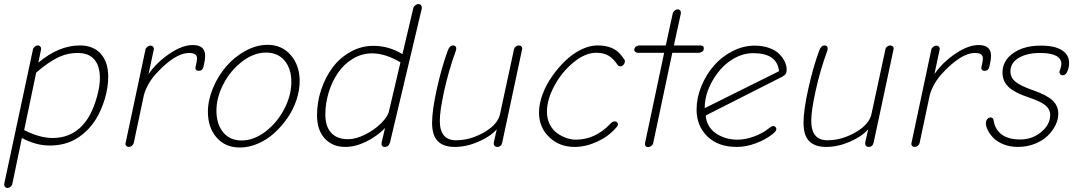

<svg xmlns="http://www.w3.org/2000/svg" viewBox="-20 -718 5298 946"><path d="M16.1 208Q8.8 208 4.2 201.9Q-0.5 195.8 1 187L142.1 -473.1Q143.6 -481.4 151.1 -487.8Q158.7 -494.1 166 -494.1Q174.8 -494.1 179.2 -488Q183.6 -481.9 182.1 -473.1L168.9 -409.2Q269.5 -494.1 374 -494.1Q439.9 -494.1 476.6 -452.9Q513.2 -411.6 513.2 -339.8Q513.2 -287.6 496.6 -231.7Q480 -175.8 453.1 -131.8Q417 -72.8 359.9 -36.9Q302.7 -1 225.1 -1Q156.2 -1 87.9 -38.1L41 187Q39.6 195.8 32.2 201.9Q24.9 208 16.1 208ZM238.8 -38.1Q362.8 -38.1 425.8 -157.2Q444.8 -193.8 458.5 -244.4Q472.2 -294.9 472.2 -333Q472.2 -392.6 444.8 -424.8Q417.5 -457 362.8 -457Q308.1 -457 259.3 -431.6Q210.4 -406.2 158.2 -359.9L99.1 -77.1Q175.3 -38.1 238.8 -38.1Z M929.7 -496.1Q990.7 -496.1 990.7 -442.9Q990.7 -422.4 982.9 -390.1Q978 -369.1 959.5 -369.1Q949.2 -369.1 945.3 -375.2Q941.4 -381.3 943.8 -389.2Q950.7 -417.5 950.7 -430.2Q950.7 -457 912.6 -457Q876 -457 835.4 -430.7Q794.9 -404.3 758.8 -365.2Q731.4 -337.9 713.1 -306.2Q694.8 -274.4 688.5 -247.1L638.7 -12.2Q636.2 -4.9 629.6 0.5Q623 5.9 614.7 5.9Q606.9 5.9 601.8 0.2Q596.7 -5.4 598.6 -12.2L696.8 -474.1Q698.2 -481.4 705.8 -487.3Q713.4 -493.2 720.7 -493.2Q729.5 -493.2 734.4 -487.3Q739.3 -481.4 737.8 -474.1L711.9 -353Q751.5 -410.2 814.7 -453.1Q877.9 -496.1 929.7 -496.1Z M1161.6 8.8Q1089.8 8.8 1047.1 -40.5Q1004.4 -89.8 1004.4 -167Q1004.4 -224.1 1029.3 -283.9Q1054.2 -343.8 1094.5 -390.6Q1134.8 -437.5 1189.2 -467.3Q1243.7 -497.1 1298.3 -497.1Q1369.1 -497.1 1412.8 -446.3Q1456.5 -395.5 1456.5 -318.8Q1456.5 -273.4 1440.7 -225.6Q1424.8 -177.7 1396.2 -136.5Q1367.7 -95.2 1331.3 -62.3Q1294.9 -29.3 1250.5 -10.3Q1206.1 8.8 1161.6 8.8ZM1170.4 -25.9Q1230.5 -25.9 1288.1 -69.8Q1345.7 -113.8 1380.6 -180.9Q1415.5 -248 1415.5 -314Q1415.5 -379.4 1382.3 -419.2Q1349.1 -459 1290.5 -459Q1231 -459 1173.6 -415.3Q1116.2 -371.6 1081.3 -304.9Q1046.4 -238.3 1046.4 -172.9Q1046.4 -106.9 1079.3 -66.4Q1112.3 -25.9 1170.4 -25.9Z M1680.2 5.9Q1619.1 5.9 1580.6 -35.2Q1542 -76.2 1542 -150.9Q1542 -214.4 1562.5 -275.9Q1583 -337.4 1618.7 -385.3Q1654.3 -433.1 1707 -462.6Q1759.8 -492.2 1819.8 -492.2Q1896 -492.2 1962.9 -451.2L2016.1 -676.8Q2017.6 -685.1 2025.9 -691.7Q2034.2 -698.2 2042 -698.2Q2050.3 -698.2 2054.9 -691.4Q2059.6 -684.6 2058.1 -675.8L1901.9 -17.1Q1896 5.9 1875 5.9Q1856 5.9 1860.8 -18.1L1877 -86.9Q1836.9 -45.9 1783.7 -20Q1730.5 5.9 1680.2 5.9ZM1694.8 -32.2Q1734.4 -32.2 1780.3 -55.7Q1826.2 -79.1 1857.9 -110.8Q1889.6 -142.6 1896 -168L1953.1 -411.1Q1878.4 -455.1 1813 -455.1Q1762.7 -455.1 1718.8 -428.7Q1674.8 -402.3 1645.5 -359.6Q1616.2 -316.9 1599.6 -262.9Q1583 -209 1583 -153.8Q1583 -94.7 1611.8 -63.5Q1640.6 -32.2 1694.8 -32.2Z M2220.7 5.9Q2165 5.9 2137 -22.5Q2108.9 -50.8 2108.9 -113.8Q2108.9 -174.3 2132.6 -280.8Q2156.2 -387.2 2185.5 -466.8Q2194.8 -494.1 2211.9 -494.1Q2222.7 -494.1 2226.3 -486.8Q2230 -479.5 2225.6 -466.8Q2190.9 -371.6 2168.9 -272.2Q2147 -172.9 2147 -123Q2147 -26.9 2226.6 -26.9Q2273.4 -26.9 2316.7 -43.2Q2359.9 -59.6 2389.6 -82Q2437 -116.2 2444.8 -161.1L2512.7 -476.1Q2514.2 -483.4 2521.2 -488.8Q2528.3 -494.1 2536.6 -494.1Q2543.9 -494.1 2549.1 -488.8Q2554.2 -483.4 2552.7 -476.1L2454.6 -16.1Q2449.7 5.9 2429.7 5.9Q2419.9 5.9 2415.5 -1.2Q2411.1 -8.3 2413.6 -19L2427.7 -81.1Q2396.5 -45.4 2337.4 -19.8Q2278.3 5.9 2220.7 5.9Z M2810.5 5.9Q2736.3 5.9 2686 -42.2Q2635.7 -90.3 2635.7 -164.1Q2635.7 -205.1 2652.8 -252Q2669.9 -298.8 2699.5 -341.1Q2729 -383.3 2765.1 -418.2Q2801.3 -453.1 2843 -473.6Q2884.8 -494.1 2922.9 -494.1Q2958.5 -494.1 2983.9 -485.4Q3009.3 -476.6 3025.1 -462.2Q3041 -447.8 3056.6 -423.8Q3060.1 -420.4 3058.6 -412.1Q3057.1 -403.3 3050.5 -397.2Q3043.9 -391.1 3036.6 -391.1Q3027.8 -391.1 3023.9 -397Q3004.4 -426.8 2980.5 -442.4Q2956.5 -458 2917.5 -458Q2863.3 -458 2805.7 -410.6Q2748 -363.3 2711.4 -295.2Q2674.8 -227.1 2674.8 -168Q2674.8 -131.3 2689.9 -103Q2705.1 -74.7 2728 -59.6Q2751 -44.4 2773.7 -37.1Q2796.4 -29.8 2815.9 -29.8Q2912.6 -29.8 2985.8 -106.9Q2997.1 -120.1 3008.8 -120.1Q3015.6 -120.1 3020.3 -115.7Q3024.9 -111.3 3024.9 -106Q3024.9 -98.1 3013.7 -86.9Q2977.1 -44.9 2921.4 -19.5Q2865.7 5.9 2810.5 5.9Z M3173.3 6.8Q3165 6.8 3160.9 1.2Q3156.7 -4.4 3158.2 -13.2L3252.4 -458H3121.6Q3114.3 -458 3109.1 -463.4Q3104 -468.8 3105.5 -475.1Q3106.9 -484.4 3114.7 -489.3Q3122.6 -494.1 3132.3 -494.1H3260.3L3294.4 -650.9Q3295.9 -659.2 3303.7 -665.5Q3311.5 -671.9 3318.4 -671.9Q3327.6 -671.9 3331.8 -665.8Q3335.9 -659.7 3334.5 -650.9L3300.3 -494.1H3431.2Q3450.2 -494.1 3447.3 -475.1Q3446.3 -468.3 3439.2 -463.1Q3432.1 -458 3422.4 -458H3292.5L3198.2 -12.2Q3196.8 -4.9 3188.7 1Q3180.7 6.8 3173.3 6.8Z M3609.4 5.9Q3518.6 5.9 3465.3 -45.9Q3412.1 -97.7 3412.1 -178.2Q3412.1 -235.8 3435.5 -293Q3459 -350.1 3497.3 -394.3Q3535.6 -438.5 3588.9 -465.8Q3642.1 -493.2 3698.2 -493.2Q3739.3 -493.2 3771.2 -481.2Q3803.2 -469.2 3820.8 -450.7Q3838.4 -432.1 3847.2 -412.8Q3856 -393.6 3856 -376Q3856 -360.8 3851.1 -353.5Q3846.2 -346.2 3832 -338.9L3457 -148.9Q3461.4 -93.3 3506.8 -61.5Q3552.2 -29.8 3614.3 -29.8Q3652.8 -29.8 3696.5 -46.1Q3740.2 -62.5 3767.1 -85Q3782.7 -97.2 3790 -97.2Q3796.4 -97.2 3800.8 -92.3Q3805.2 -87.4 3805.2 -82Q3805.2 -72.3 3790 -60.1Q3755.4 -31.7 3706.5 -12.9Q3657.7 5.9 3609.4 5.9ZM3452.1 -185.1 3818.4 -367.2Q3809.1 -456.1 3691.4 -456.1Q3642.1 -456.1 3595.7 -429.7Q3549.3 -403.3 3516.1 -358.9Q3452.1 -273.9 3452.1 -185.1Z M4050.8 5.9Q3995.1 5.9 3967 -22.5Q3939 -50.8 3939 -113.8Q3939 -174.3 3962.6 -280.8Q3986.3 -387.2 4015.6 -466.8Q4024.9 -494.1 4042 -494.1Q4052.7 -494.1 4056.4 -486.8Q4060.1 -479.5 4055.7 -466.8Q4021 -371.6 3999 -272.2Q3977.1 -172.9 3977.1 -123Q3977.1 -26.9 4056.6 -26.9Q4103.5 -26.9 4146.7 -43.2Q4189.9 -59.6 4219.7 -82Q4267.1 -116.2 4274.9 -161.1L4342.8 -476.1Q4344.2 -483.4 4351.3 -488.8Q4358.4 -494.1 4366.7 -494.1Q4374 -494.1 4379.2 -488.8Q4384.3 -483.4 4382.8 -476.1L4284.7 -16.1Q4279.8 5.9 4259.8 5.9Q4250 5.9 4245.6 -1.2Q4241.2 -8.3 4243.7 -19L4257.8 -81.1Q4226.6 -45.4 4167.5 -19.8Q4108.4 5.9 4050.8 5.9Z M4801.8 -496.1Q4862.8 -496.1 4862.8 -442.9Q4862.8 -422.4 4855 -390.1Q4850.1 -369.1 4831.5 -369.1Q4821.3 -369.1 4817.4 -375.2Q4813.5 -381.3 4815.9 -389.2Q4822.8 -417.5 4822.8 -430.2Q4822.8 -457 4784.7 -457Q4748 -457 4707.5 -430.7Q4667 -404.3 4630.9 -365.2Q4603.5 -337.9 4585.2 -306.2Q4566.9 -274.4 4560.5 -247.1L4510.7 -12.2Q4508.3 -4.9 4501.7 0.5Q4495.1 5.9 4486.8 5.9Q4479 5.9 4473.9 0.2Q4468.8 -5.4 4470.7 -12.2L4568.8 -474.1Q4570.3 -481.4 4577.9 -487.3Q4585.4 -493.2 4592.8 -493.2Q4601.6 -493.2 4606.4 -487.3Q4611.3 -481.4 4609.9 -474.1L4584 -353Q4623.5 -410.2 4686.8 -453.1Q4750 -496.1 4801.8 -496.1Z M4995.6 5.9Q4957 5.9 4925.3 -6.6Q4893.6 -19 4875.2 -37.8Q4856.9 -56.6 4847.4 -75.7Q4837.9 -94.7 4837.4 -110.8Q4837.4 -123 4844.5 -131.1Q4851.6 -139.2 4861.3 -139.2Q4873.5 -139.2 4875.5 -125Q4882.3 -80.1 4915.5 -55.4Q4948.7 -30.8 5006.3 -30.8Q5066.4 -30.8 5110.4 -67.6Q5154.3 -104.5 5154.3 -150.9Q5154.3 -179.7 5130.6 -199.2Q5106.9 -218.8 5046.4 -238.8Q4981 -260.3 4950.2 -288.6Q4919.4 -316.9 4919.4 -360.8Q4919.4 -418.5 4971.7 -455.8Q5023.9 -493.2 5108.4 -493.2Q5176.8 -493.2 5212.2 -470.5Q5247.6 -447.8 5247.6 -408.2Q5247.6 -385.7 5239.3 -366.5Q5231 -347.2 5216.3 -347.2Q5207.5 -347.2 5203.4 -352.5Q5199.2 -357.9 5200.2 -365.2Q5201.2 -368.7 5203.9 -376.5Q5206.5 -384.3 5208 -390.6Q5209.5 -397 5209.5 -401.9Q5209.5 -457 5104.5 -457Q5039.6 -457 4999 -432.6Q4958.5 -408.2 4958.5 -366.2Q4958.5 -335.9 4983.4 -315.2Q5008.3 -294.4 5071.3 -272.9Q5139.2 -249 5166.7 -222.4Q5194.3 -195.8 5194.3 -157.2Q5194.3 -128.9 5179.9 -100.1Q5165.5 -71.3 5140.6 -47.6Q5115.7 -23.9 5077.4 -9Q5039.1 5.9 4995.6 5.9Z"/></svg>

Font: Comic Neue Light
Style: Italic
Weight: 300
Italic angle: -12°
Designer: Craig Rozynski
Foundry: Craig Rozynski
Version: Version 2.003;hotconv 1.0.109;makeotfexe 2.5.65596